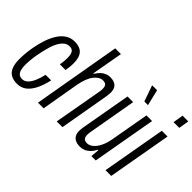

<svg xmlns="http://www.w3.org/2000/svg" viewBox="-98 -1101 1492 1492"><g transform="rotate(45 647.5 -355.5)"><path d="M145 12Q106 12 79 -3Q52 -18 38 -51Q24 -84 24 -137Q24 -169 27 -202Q30 -235 36 -269Q46 -326 63 -375.5Q80 -425 104 -461.5Q128 -498 160 -518Q192 -538 231 -538Q270 -538 295.5 -525Q321 -512 333.5 -483.5Q346 -455 346 -409Q346 -394 344 -372.5Q342 -351 338 -331H275Q279 -348 281 -369.5Q283 -391 283 -406Q283 -434 277.5 -451Q272 -468 260.5 -476Q249 -484 230 -484Q203 -484 181 -464.5Q159 -445 142 -408.5Q125 -372 113 -319Q104 -282 98.5 -250Q93 -218 90.5 -190Q88 -162 88 -137Q88 -105 94.5 -84Q101 -63 114 -52.5Q127 -42 148 -42Q174 -42 194 -61Q214 -80 229 -114Q244 -148 255 -195H316Q303 -136 281 -89Q259 -42 226 -15Q193 12 145 12Z M366 0 492 -723H555L509 -465H514Q530 -491 547.5 -507Q565 -523 584.5 -530.5Q604 -538 623 -538Q650 -538 670 -529.5Q690 -521 700.5 -502.5Q711 -484 711 -454Q711 -444 709.5 -432Q708 -420 706 -407L635 0H572L642 -393Q644 -404 645 -413Q646 -422 646 -431Q646 -447 642 -458Q638 -469 628.5 -474.5Q619 -480 602 -480Q583 -480 565 -469.5Q547 -459 530.5 -438Q514 -417 502 -385.5Q490 -354 482 -312L428 0Z M837 12Q810 12 789.5 3Q769 -6 758 -24.5Q747 -43 747 -72Q747 -83 748.5 -94.5Q750 -106 752 -119L824 -526H886L817 -133Q815 -123 814 -113.5Q813 -104 813 -95Q813 -80 817 -69Q821 -58 831 -52Q841 -46 858 -46Q876 -46 894 -56.5Q912 -67 928.5 -88Q945 -109 957.5 -140.5Q970 -172 977 -214L1032 -526H1094L1001 0H953L959 -70H954Q938 -40 919 -22Q900 -4 879.5 4Q859 12 837 12ZM944 -591 899 -719 900 -723H952L984 -591Z M1218 -638 1232 -723H1295L1281 -638ZM1108 0 1201 -526H1264L1171 0Z"/></g></svg>

Font: Archivo ExtraCondensed Light
Style: Italic
Weight: 300
Width: 2
Italic angle: -10°
Designer: Hector Gatti
Foundry: Omnibus-Type
Version: Version 2.001